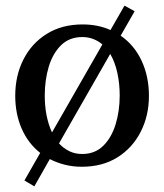

<svg xmlns="http://www.w3.org/2000/svg" viewBox="-20 -581 584 683"><path d="M509.8 -240.2Q509.8 -169.4 480.5 -112.1Q451.2 -54.7 397.7 -21.2Q344.2 12.2 271 12.2Q238.8 12.2 210.2 4.9Q181.6 -2.4 157.2 -15.1L102.1 82L66.9 61L123 -37.1Q80.1 -70.8 57.1 -123.5Q34.2 -176.3 34.2 -240.2Q34.2 -311.5 63.2 -369.1Q92.3 -426.8 146.2 -460.4Q200.2 -494.1 273.9 -494.1Q301.8 -494.1 326.7 -489Q351.6 -483.9 373 -474.1L422.9 -561L459 -541L409.2 -454.1Q458 -420.4 483.9 -364.5Q509.8 -308.6 509.8 -240.2ZM344.2 -422.9Q330.1 -435.1 312 -442.1Q293.9 -449.2 272.9 -449.2Q226.6 -449.2 197 -419.9Q167.5 -390.6 153.3 -343.3Q139.2 -295.9 139.2 -241.2Q139.2 -166 165 -109.9ZM405.8 -241.2Q405.8 -283.2 397.5 -321.5Q389.2 -359.9 372.1 -389.2L189.9 -70.8Q205.6 -53.7 226.1 -43.5Q246.6 -33.2 272 -33.2Q317.9 -33.2 347.4 -62.5Q377 -91.8 391.4 -139.2Q405.8 -186.5 405.8 -241.2Z"/></svg>

Font: Abyssinica SIL
Style: Regular
Weight: 400
Designer: Victor Gaultney and Lorna Evans
Foundry: SIL International
Version: Version 2.100